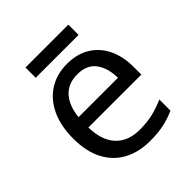

<svg xmlns="http://www.w3.org/2000/svg" viewBox="-189 -804 941 941"><g transform="rotate(-45 282.0 -333.5)"><path d="M292 -546Q361 -546 410.5 -516Q460 -486 486.5 -431.5Q513 -377 513 -304V-251H146Q148 -160 192.5 -112.5Q237 -65 317 -65Q368 -65 407.5 -74.5Q447 -84 489 -102V-25Q448 -7 408 1.5Q368 10 313 10Q237 10 178.5 -21Q120 -52 87.5 -113.5Q55 -175 55 -264Q55 -352 84.5 -415Q114 -478 167.5 -512Q221 -546 292 -546ZM291 -474Q228 -474 191.5 -433.5Q155 -393 148 -321H421Q420 -389 389 -431.5Q358 -474 291 -474ZM433 -677V-606H136V-677Z"/></g></svg>

Font: Noto Sans Samaritan
Style: Regular
Weight: 400
Designer: Monotype Design Team
Foundry: Monotype Imaging Inc.
Version: Version 2.001; ttfautohint (v1.8.4.7-5d5b)